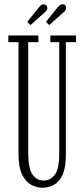

<svg xmlns="http://www.w3.org/2000/svg" viewBox="-20 -866 394 898"><path d="M179 12Q151 12 125.2 -2Q99.5 -16 83 -50.2Q66.5 -84.5 66.5 -145.5V-669H19V-700H159.5V-669H112V-151Q112 -76.5 132.5 -49Q153 -21.5 184 -21.5Q214.5 -21.5 235.8 -48Q257 -74.5 257 -148.5V-669H215.5V-700H335.5V-669H288V-142Q288 -83.5 273 -49.8Q258 -16 233 -2Q208 12 179 12ZM210 -748.5 195 -764 247.5 -829Q261 -846 272 -846Q289 -846 289 -828.5Q289 -816.5 274.5 -806ZM122.5 -748.5 107.5 -764 160 -829Q173 -846 184 -846Q191.5 -846 196.5 -841Q201.5 -836 201.5 -828.5Q201.5 -816.5 187 -806Z"/></svg>

Font: Imbue 10pt ExtraLight
Style: Regular
Weight: 200
Designer: Tyler Finck
Foundry: Etcetera Type Company
Version: Version 1.102; ttfautohint (v1.8.3)